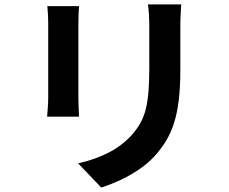

<svg xmlns="http://www.w3.org/2000/svg" viewBox="-20 -796 1040 872"><path d="M803 -776Q802 -755 800.5 -730.5Q799 -706 799 -676Q799 -650 799 -613Q799 -576 799 -539.5Q799 -503 799 -478Q799 -398 791.5 -338Q784 -278 769 -233Q754 -188 732.5 -153.5Q711 -119 683 -88Q650 -52 607 -23.5Q564 5 520.5 24.5Q477 44 440 56L335 -54Q410 -71 470.5 -101.5Q531 -132 576 -180Q602 -209 618 -238Q634 -267 642.5 -302.5Q651 -338 654.5 -383Q658 -428 658 -486Q658 -512 658 -548Q658 -584 658 -619Q658 -654 658 -676Q658 -706 656.5 -730.5Q655 -755 652 -776ZM339 -768Q338 -750 337 -732.5Q336 -715 336 -691Q336 -680 336 -655Q336 -630 336 -596.5Q336 -563 336 -526.5Q336 -490 336 -456Q336 -422 336 -394.5Q336 -367 336 -353Q336 -334 337 -309Q338 -284 339 -266H194Q195 -280 197 -306Q199 -332 199 -354Q199 -368 199 -395Q199 -422 199 -456.5Q199 -491 199 -527.5Q199 -564 199 -597Q199 -630 199 -655Q199 -680 199 -691Q199 -705 198 -727.5Q197 -750 195 -768Z"/></svg>

Font: Noto Sans JP Thin
Style: Bold
Weight: 700
Version: Version 2.004-H2;hotconv 1.0.118;makeotfexe 2.5.65603